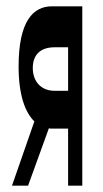

<svg xmlns="http://www.w3.org/2000/svg" viewBox="-20 -589 327 609"><path d="M145 -181H196V0H241V-569H145C85 -569 39 -522 39 -378C39 -287 60 -232 89 -204L18 0H69L135 -182C139 -181 142 -181 145 -181ZM84 -373C84 -417 110 -439 153 -439H196V-301H153C110 -301 84 -331 84 -373Z"/></svg>

Font: 寒蝉无机体 CompactMedium
Style: Regular
Weight: 500
Width: 3
Designer: ChillTanhei {Warren2060}; 
Source Han Sans {Ryoko NISHIZUKA 西塚涼子 (kana, bopomofo & ideographs); Paul D. Hunt (Latin, Gre
Foundry: ChillType&Adobe
Version: Version 1.000;Glyphs 3.1.1 (3135)